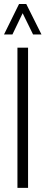

<svg xmlns="http://www.w3.org/2000/svg" viewBox="-44 -916 223 936"><path d="M-24.4 -748 48.8 -896.5H84L158.2 -748H117.2L66.4 -851.6L16.6 -748ZM41 0V-683.6H92.8V0Z"/></svg>

Font: Post No Bills Colombo
Style: Regular
Weight: 400
Designer: Kosala Senevirathne, Siva Puranthara, Lasantha Premarathna, Tharique Azeez
Foundry: Mooniak
Version: Version 1.220 ; ttfautohint (v1.6)